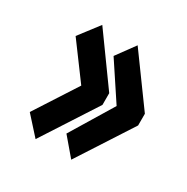

<svg xmlns="http://www.w3.org/2000/svg" viewBox="-102 -519 554 569"><g transform="rotate(30 175.0 -234.0)"><path d="M212 -38 161 -98 249 -243 167 -367 213 -430 333 -265V-225ZM90 -38 35 -99 128 -243 40 -362 92 -430 211 -265V-225Z"/></g></svg>

Font: Inconsolata ExtraCondensed Black
Style: Regular
Weight: 900
Width: 2
Monospace: yes
Designer: Raph Levien, Cyreal, Brenton Simpson
Foundry: Raph Levien, Cyreal, Google
Version: Version 3.001; ttfautohint (v1.8.2.53-6de2)